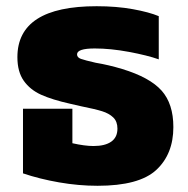

<svg xmlns="http://www.w3.org/2000/svg" viewBox="-20 -583 606 618"><path d="M54 -25V-233H213V-122Q253 -113 281 -113Q318 -113 338 -127Q358 -141 358 -169Q358 -192 344.5 -205Q331 -218 308.5 -225Q286 -232 241 -241L206 -249Q148 -262 112.5 -278Q77 -294 56.5 -323Q36 -352 36 -399Q36 -563 291 -563Q355 -563 407.5 -553.5Q460 -544 491 -531V-392Q454 -405 395 -416Q336 -427 285 -427Q228 -427 228 -408Q228 -398 240.5 -393.5Q253 -389 288 -381Q330 -374 373 -361Q462 -334 500 -291.5Q538 -249 538 -174Q538 -87 483 -36Q428 15 294 15Q233 15 170 4Q107 -7 54 -25Z"/></svg>

Font: Noto Sans Thai Black
Style: Regular
Weight: 900
Designer: Monotype Design Team
Foundry: Monotype Imaging Inc.
Version: Version 1.000